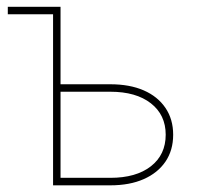

<svg xmlns="http://www.w3.org/2000/svg" viewBox="-20 -556 592 576"><path d="M3.4 -513.2V-535.6H150.9V-513.2ZM151.9 -303.2H311Q369.1 -303.2 411.1 -284.9Q453.1 -266.6 476.3 -232.4Q499.5 -198.2 499.5 -151.9Q499.5 -105 476.3 -71Q453.1 -37.1 411.1 -18.6Q369.1 0 311 0H139.2V-535.6H161.6V-22.5H311Q388.2 -22.5 432.6 -57.1Q477.1 -91.8 477.1 -151.9Q477.1 -211.4 432.6 -246.1Q388.2 -280.8 311 -280.8H151.9Z"/></svg>

Font: Inter 20pt Thin
Style: Regular
Weight: 250
Version: Version 4.001;git-66647c0bb